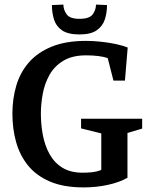

<svg xmlns="http://www.w3.org/2000/svg" viewBox="-20 -806 652 836"><path d="M344 10Q257 10 197.5 -15.5Q138 -41 102 -85.5Q66 -130 50 -188Q34 -246 34 -311Q34 -376 51 -433.5Q68 -491 106 -534.5Q144 -578 205.5 -603Q267 -628 354 -628Q384 -628 418 -624.5Q452 -621 483 -614.5Q514 -608 536 -599L524 -455H474L449 -553Q432 -559 408 -562Q384 -565 355 -565Q294 -565 255 -541Q216 -517 195 -479Q174 -441 166 -396.5Q158 -352 158 -311Q158 -264 166.5 -218.5Q175 -173 195.5 -135.5Q216 -98 251.5 -76Q287 -54 340 -54Q359 -54 379.5 -56Q400 -58 421 -66V-225L333 -247V-289H599V-246L535 -227V-32Q500 -12 449.5 -1Q399 10 344 10ZM326 -656Q276 -656 250 -674Q224 -692 215 -721.5Q206 -751 206 -784L256 -786Q256 -764 270 -744Q284 -724 326 -724Q370 -724 384 -744Q398 -764 398 -786L446 -784Q446 -751 436.5 -721.5Q427 -692 401 -674Q375 -656 326 -656Z"/></svg>

Font: Manuale SemiBold
Style: Regular
Weight: 600
Version: Version 1.002